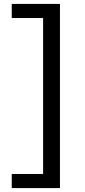

<svg xmlns="http://www.w3.org/2000/svg" viewBox="-20 -736 435 980"><path d="M40 -644H200V152H40V224H286V-716H40Z"/></svg>

Font: Rhodium Libre
Style: Regular
Weight: 400
Designer: James Puckett
Foundry: Dunwich Type Founders
Version: Version 1.001; ttfautohint (v1.3)